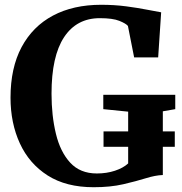

<svg xmlns="http://www.w3.org/2000/svg" viewBox="-20 -772 763 803"><path d="M371.5 11Q256.5 11 179.2 -38.2Q102 -87.5 63 -172.5Q24 -257.5 24 -363.5Q24 -488 70.2 -574.8Q116.5 -661.5 201.5 -706.8Q286.5 -752 403 -752Q458.5 -752 507.8 -745.5Q557 -739 594.8 -731.5Q632.5 -724 654 -720.5L641.5 -532H541L515 -663.5Q507 -673.5 479.2 -684.8Q451.5 -696 397.5 -696Q300.5 -696 248 -616.5Q195.5 -537 195.5 -380Q195.5 -288.5 213.8 -212.8Q232 -137 273.5 -91.8Q315 -46.5 385 -46.5Q426 -46.5 460.8 -58Q495.5 -69.5 516 -88.5V-158H413V-222.5H516V-305L412 -315.5V-375.5H713V-315.5L661 -306.5V-222.5H711V-158H661V-40Q630 -39 589.8 -26.5Q549.5 -14 495.8 -1.5Q442 11 371.5 11Z"/></svg>

Font: Merriweather Text Regular
Style: Bold
Weight: 700
Designer: Eben Sorkin
Foundry: Eben Sorkin
Version: Version 2.100; ttfautohint (v1.7.19-72a1) -l 8 -r 50 -G 200 